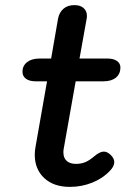

<svg xmlns="http://www.w3.org/2000/svg" viewBox="-20 -721 528 751"><path d="M229 -138Q228 -133 228 -125Q228 -103 241 -91.5Q254 -80 277 -80Q297 -80 313 -86.5Q329 -93 348 -109Q370 -128 386 -128Q400 -128 413.5 -114.5Q427 -101 427 -87Q427 -71 411 -54Q382 -23 340.5 -6.5Q299 10 253 10Q190 10 153 -24.5Q116 -59 116 -116Q116 -131 119 -147L164 -403H119Q95 -403 81.5 -413Q68 -423 68 -440Q68 -464 86 -478Q104 -492 134 -492H180L207 -648Q212 -673 228.5 -687Q245 -701 271 -701Q294 -701 307 -689.5Q320 -678 320 -659Q320 -652 319 -648L291 -492H401Q424 -492 437.5 -482.5Q451 -473 451 -457Q451 -432 433.5 -417.5Q416 -403 385 -403H276Z"/></svg>

Font: Kodchasan SemiBold
Style: Italic
Weight: 600
Italic angle: -10°
Version: Version 1.000; ttfautohint (v1.6)